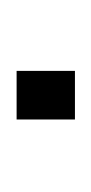

<svg xmlns="http://www.w3.org/2000/svg" viewBox="42 -154 112 237"><g transform="rotate(90 98.5 -36.0)"><path d="M68 0V-72H128V0Z"/></g></svg>

Font: Saira Expanded ExtraLight
Style: Regular
Weight: 250
Width: 7
Designer: Hector Gatti with collaboration of the Omnibus-Type team
Foundry: Omnibus-Type
Version: Version 1.101